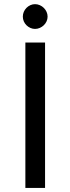

<svg xmlns="http://www.w3.org/2000/svg" viewBox="-20 -926 347 946"><path d="M202 0H105V-716.5H202ZM214.5 -844Q214.5 -832 209.5 -821Q204.5 -810 196 -801.8Q187.5 -793.5 176.2 -788.5Q165 -783.5 152.5 -783.5Q140.5 -783.5 129.5 -788.5Q118.5 -793.5 110.2 -801.8Q102 -810 97.2 -821Q92.5 -832 92.5 -844Q92.5 -856.5 97.2 -867.5Q102 -878.5 110.2 -887Q118.5 -895.5 129.5 -900.5Q140.5 -905.5 152.5 -905.5Q165 -905.5 176.2 -900.5Q187.5 -895.5 196 -887Q204.5 -878.5 209.5 -867.5Q214.5 -856.5 214.5 -844Z"/></svg>

Font: Lato TR
Style: Regular
Weight: 400
Designer: Lukasz Dziedzic
Foundry: tyPoland Lukasz Dziedzic
Version: Version 1.104 2013